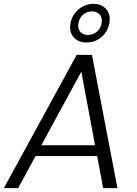

<svg xmlns="http://www.w3.org/2000/svg" viewBox="-38 -974 710 994"><path d="M496 0 465 -166H146L56 0H-18L359 -690H438L570 0ZM488 -854Q493 -882 478.5 -898.5Q464 -915 438 -915Q412 -915 392.5 -898.5Q373 -882 368 -854Q363 -827 377 -810Q391 -793 417 -793Q443 -793 463.5 -810Q484 -827 488 -854ZM327 -854Q336 -899 370 -926.5Q404 -954 446 -954Q488 -954 512 -926.5Q536 -899 528 -854Q520 -809 486.5 -781.5Q453 -754 410 -754Q367 -754 343 -781.5Q319 -809 327 -854ZM454 -222 383 -603 176 -222Z"/></svg>

Font: Poppins Light
Style: Italic
Weight: 300
Italic angle: -10°
Designer: Ninad Kale (Devanagari), Jonny Pinhorn (Latin)
Foundry: Indian Type Foundry
Version: Version 3.200;PS 1.000;hotconv 16.6.54;makeotf.lib2.5.65590